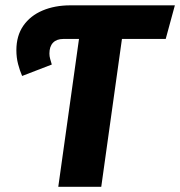

<svg xmlns="http://www.w3.org/2000/svg" viewBox="-20 -714 688 734"><path d="M367.1 0H202.8L282 -565.1H237.8L268.7 -693.6H648.5L613.5 -565.1H446.2ZM178 -467.3 64.6 -423.6Q55.6 -444.2 49.1 -469.1Q42.6 -494.1 42.6 -522Q42.6 -577.3 69.2 -615.7Q95.9 -654 142.7 -673.8Q189.4 -693.6 249.2 -693.6H272.9L257.7 -565.1H222.2Q196.4 -565.1 182.6 -550.6Q168.9 -536.2 168.9 -509.2Q168.9 -498.8 171.8 -488.7Q174.6 -478.7 178 -467.3Z"/></svg>

Font: Fira Sans Variable
Style: Italic
Weight: 397
Italic angle: -8°
Designer: Carrois Corporate & Edenspiekermann AG
Foundry: Carrois Corporate GbR & Edenspiekermann AG
Version: Version 4.202